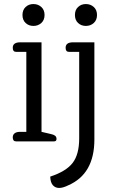

<svg xmlns="http://www.w3.org/2000/svg" viewBox="-20 -698 556 948"><path d="M91 -624Q91 -649 106.5 -663.5Q122 -678 145 -678Q168 -678 184 -663.5Q200 -649 200 -624Q200 -599 184 -584.5Q168 -570 145 -570Q122 -570 106.5 -584.5Q91 -599 91 -624ZM350 -624Q350 -649 365.5 -663.5Q381 -678 404 -678Q427 -678 443 -663.5Q459 -649 459 -624Q459 -599 443 -584.5Q427 -570 404 -570Q381 -570 365.5 -584.5Q350 -599 350 -624ZM43 -20Q43 -33 52.5 -40Q62 -47 78 -47H110V-442H59Q43 -442 43 -462Q43 -476 52.5 -482.5Q62 -489 78 -489H185V-47L232 -36Q246 -33 252.5 -27.5Q259 -22 259 -12Q259 0 247 0H59Q43 0 43 -20ZM228 174Q307 148 339 106Q371 64 371 -15V-442H320Q304 -442 304 -462Q304 -489 340 -489H446V-9Q446 161 317 217Q305 223 293.5 226.5Q282 230 272 230Q253 230 241 216.5Q229 203 228 174Z"/></svg>

Font: Maitree
Style: Regular
Weight: 400
Designer: CadsonDemak Team
Foundry: CadsonDemak
Version: Version 1.001